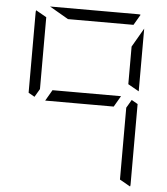

<svg xmlns="http://www.w3.org/2000/svg" viewBox="-62 -1055 941 1083"><g transform="rotate(5 408.0 -514.0)"><path d="M584 -469H408H196L232 -531H408H620ZM161 -531 134 -485 99 -505V-959Q99 -968 101 -972L161 -938V-735ZM682 -515 717 -495V-41Q717 -32 715 -28L655 -62V-265V-469ZM284 -938 177 -1000H408H676Q686 -1000 690 -998L655 -938H408ZM655 -815 717 -922V-567L655 -602V-735Z"/></g></svg>

Font: DSEG7 Modern Mini
Style: Light
Weight: 300
Designer: Keshikan(Twitter:@keshinomi_88pro)
Version: Version 0.46